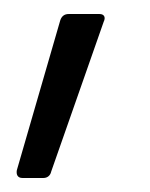

<svg xmlns="http://www.w3.org/2000/svg" viewBox="-20 -175 214 274"><path d="M12 79H42C48 79 52 75 53 70L128 -144C131 -150 129 -155 122 -155H78C72 -155 68 -152 66 -146L4 68C3 74 5 79 12 79Z"/></svg>

Font: Barlow Semi Condensed
Style: Italic
Weight: 400
Width: 4
Italic angle: -7°
Designer: Jeremy Tribby
Foundry: Tribby Type
Version: Version 1.422;hotconv 1.0.109;makeotfexe 2.5.65596